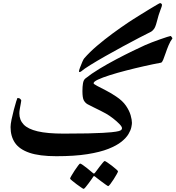

<svg xmlns="http://www.w3.org/2000/svg" viewBox="-20 -979 1120 1225"><path d="M1080.1 -733.9Q1066.4 -715.8 1055.7 -690.2Q1044.9 -664.6 1036.6 -639.6Q1028.3 -614.7 1021.2 -597.7Q1014.2 -580.6 1007.3 -579.1Q957 -569.8 898.7 -556.6Q840.3 -543.5 783.7 -528.8Q727.1 -514.2 680.2 -499.3Q633.3 -484.4 605.2 -471.2Q577.1 -458 577.1 -447.8Q577.1 -442.9 599.9 -430.9Q622.6 -418.9 656 -401.9Q689.5 -384.8 721.7 -362.8Q762.2 -335.9 783.7 -304.4Q805.2 -272.9 813.5 -243.7Q821.8 -214.4 821.8 -194.8Q821.8 -186 817.9 -167Q814 -147.9 799.8 -123.8Q785.6 -99.6 755.1 -75Q724.6 -50.3 671.6 -29.3Q618.7 -8.3 537.4 4.6Q456.1 17.6 339.4 17.6Q231.4 17.6 167.5 -4.4Q103.5 -26.4 75.4 -67.9Q47.4 -109.4 47.4 -168.5Q47.4 -186 53.7 -216.6Q60.1 -247.1 68.4 -278.8Q76.7 -310.5 83.5 -332.3Q90.3 -354 91.3 -354Q103.5 -354 109.6 -347.4Q115.7 -340.8 115.7 -337.9Q115.7 -335 112.8 -319.6Q109.9 -304.2 106.7 -286.1Q103.5 -268.1 103.5 -256.3Q103.5 -213.4 130.9 -184.6Q158.2 -155.8 220.2 -141.1Q282.2 -126.5 386.2 -126.5Q481 -126.5 540.8 -127.9Q600.6 -129.4 635.5 -131.3Q670.4 -133.3 690.4 -135.3Q724.1 -138.7 738.3 -142.8Q752.4 -147 755.4 -151.9Q758.3 -156.7 758.3 -161.1Q758.3 -170.9 741.7 -188Q725.1 -205.1 701.7 -223.4Q678.2 -241.7 656.7 -253.9Q644.5 -261.2 621.1 -272.7Q597.7 -284.2 574.5 -295.7Q551.3 -307.1 538.6 -314Q523.9 -322.3 514.9 -338.4Q505.9 -354.5 505.9 -397.9Q505.9 -427.2 509.5 -448Q513.2 -468.8 524.4 -478Q562 -508.3 614 -539.8Q666 -571.3 721.7 -600.6Q777.3 -629.9 826.2 -653.6Q875 -677.2 905.3 -690.9Q921.4 -698.2 947.5 -708.3Q973.6 -718.3 1000.5 -727.8Q1027.3 -737.3 1046.6 -743.4Q1065.9 -749.5 1068.8 -749.5Q1070.3 -749.5 1075.2 -742.9Q1080.1 -736.3 1080.1 -733.9ZM944.3 -776.9Q916 -763.2 867.9 -738Q819.8 -712.9 763.4 -682.4Q707 -651.9 652.8 -621.1Q598.6 -590.3 556.9 -564.5Q515.1 -538.6 497.1 -522.9Q484.4 -515.1 483.9 -523.9Q483.4 -528.3 490.2 -546.9Q497.1 -565.4 505.1 -584Q513.2 -602.5 517.1 -606.4Q551.3 -646 599.1 -686.8Q647 -727.5 699.2 -765.9Q751.5 -804.2 798.8 -835.9Q807.6 -842.3 830.1 -856.2Q852.5 -870.1 880.4 -887.7Q908.2 -905.3 935.1 -921.4Q961.9 -937.5 980.2 -948.2Q998.5 -959 1001 -959Q1005.9 -959.5 1009.5 -955.6Q1013.2 -951.7 1013.7 -947.8Q1014.2 -941.9 1003.2 -914.3Q992.2 -886.7 980.5 -840.3Q971.7 -805.7 961.9 -793.5Q952.1 -781.2 944.3 -776.9ZM732.9 114.3Q732.9 117.7 724.6 132.6Q716.3 147.5 705.1 165Q693.8 182.6 683.8 195.6Q673.8 208.5 670.4 208.5Q668 208.5 655.5 199.7Q643.1 190.9 627.4 179.2Q611.8 167.5 600.1 158.4Q588.4 149.4 587.4 148.4Q582.5 144.5 579.6 144.5Q577.1 144.5 573.7 150.4Q573.2 151.4 565.4 162.8Q557.6 174.3 546.6 189Q535.6 203.6 526.4 214.8Q517.1 226.1 513.2 226.1Q511.2 226.1 497.8 217Q484.4 208 468 195.8Q451.7 183.6 439.5 173.3Q427.2 163.1 427.2 160.2Q427.2 156.7 436 141.6Q444.8 126.5 456.5 108.6Q468.3 90.8 478.3 77.6Q488.3 64.5 490.7 64.5Q495.1 64.5 507.8 73.2Q520.5 82 534.9 93.5Q549.3 105 560.1 114.3Q570.8 123.5 571.8 124Q577.1 128.4 579.1 128.4Q582.5 128.4 587.4 121.6Q588.4 120.6 596.7 109.4Q605 98.1 615.7 84Q626.5 69.8 635.7 59.1Q645 48.3 647.5 48.3Q651.4 48.3 664.8 57.4Q678.2 66.4 694.1 78.6Q710 90.8 721.4 101.1Q732.9 111.3 732.9 114.3Z"/></svg>

Font: Scheherazade New
Style: Bold
Weight: 700
Designer: SIL International
Foundry: SIL International
Version: Version 4.000